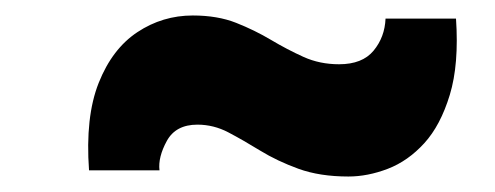

<svg xmlns="http://www.w3.org/2000/svg" viewBox="-20 -489 640 248"><path d="M95 -269Q90 -338 107.5 -382Q125 -426 157.5 -447.5Q190 -469 229 -469Q261 -469 285 -459.5Q309 -450 330 -437.5Q351 -425 372 -415.5Q393 -406 418 -406Q448 -406 462.5 -423.5Q477 -441 478 -465H569Q573 -406 561 -366.5Q549 -327 528 -304Q507 -281 481 -271Q455 -261 430 -261Q393 -261 365.5 -271Q338 -281 316 -294.5Q294 -308 275 -318Q256 -328 235 -328Q207 -328 195.5 -307Q184 -286 186 -269Z"/></svg>

Font: Mona Sans ExtraLight Black
Style: Regular
Weight: 900
Version: Version 2.000